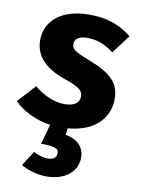

<svg xmlns="http://www.w3.org/2000/svg" viewBox="-108 -608 684 932"><g transform="rotate(10 234.5 -142.0)"><path d="M177 176C155 176 127 167 107 156L61 229C89 246 138 263 185 263C280 263 337 212 337 143C337 95 304 57 244 48L248 15C381 4 448 -71 448 -165C448 -239 409 -284 297 -327C219 -357 204 -368 204 -392C204 -417 223 -434 264 -434C313 -434 352 -420 397 -386L466 -477C407 -524 344 -547 258 -547C119 -547 42 -479 42 -384C42 -314 84 -256 190 -219C268 -192 285 -177 285 -148C285 -117 260 -98 210 -98C161 -98 101 -125 62 -160L-18 -72C24 -30 89 3 161 13L134 111C205 111 221 121 221 142C221 163 208 176 177 176Z"/></g></svg>

Font: Fira Sans OT
Style: Bold Italic
Weight: 700
Italic angle: -8°
Designer: Carrois Corporate & Edenspiekermann
Foundry: Carrois Corporate GbR & Edenspiekermann AG
Version: Version 2.001